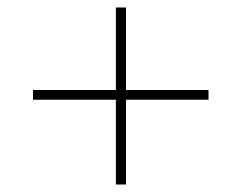

<svg xmlns="http://www.w3.org/2000/svg" viewBox="-20 -569 644 512"><path d="M536 -329V-303H316V-77H289V-303H68V-329H289V-549H316V-329Z"/></svg>

Font: Work Sans ExtraLight
Style: Regular
Weight: 200
Designer: Wei Huang
Foundry: Wei Huang
Version: Version 2.010; ttfautohint (v1.8.3)